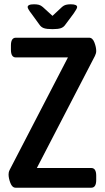

<svg xmlns="http://www.w3.org/2000/svg" viewBox="-20 -876 490 896"><path d="M53 0Q37 0 28.5 -22Q20 -44 20 -62Q20 -67 21 -72Q22 -77 26 -85L297 -608H54Q31 -608 31 -644V-664Q31 -700 54 -700H396Q412 -700 420.5 -678Q429 -656 429 -638Q429 -627 423 -615L152 -92H406Q429 -92 429 -56V-36Q429 0 406 0ZM310 -856Q340 -856 340 -843Q340 -839 335 -830.5Q330 -822 323 -812L285 -761Q277 -749 264 -744.5Q251 -740 225 -740Q198 -740 185 -744.5Q172 -749 164 -761L127 -812Q119 -822 114 -830.5Q109 -839 109 -843Q109 -849 116 -852.5Q123 -856 139 -856Q152 -856 161.5 -853.5Q171 -851 180 -843L225 -802L270 -844Q278 -851 287.5 -853.5Q297 -856 310 -856Z"/></svg>

Font: Asap Condensed Medium
Style: Regular
Weight: 500
Width: 3
Designer: Pablo Cosgaya
Foundry: Omnibus-Type
Version: Version 3.001; ttfautohint (v1.8.4.7-5d5b)